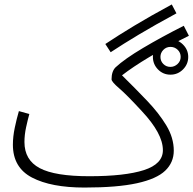

<svg xmlns="http://www.w3.org/2000/svg" viewBox="-20 -823 870 864"><path d="M360 21Q210 21 124 -24Q38 -69 38 -172Q38 -208 46.5 -248.5Q55 -289 65 -323L112 -310Q105 -285 97.5 -250.5Q90 -216 90 -184Q90 -103 158.5 -66.5Q227 -30 382 -30Q542 -30 627.5 -57.5Q713 -85 713 -147Q713 -185 689 -229Q665 -273 619 -322Q551 -396 516.5 -425.5Q482 -455 482 -466Q482 -502 500 -520Q541 -558 623.5 -607Q706 -656 807 -707L830 -662Q725 -610 651.5 -566Q578 -522 529 -484Q589 -425 642 -369.5Q695 -314 728.5 -258.5Q762 -203 762 -145Q762 -92 723.5 -55Q685 -18 596.5 1.5Q508 21 360 21ZM478 -588 454 -625Q511 -663 583 -706.5Q655 -750 753 -803L774 -763Q676 -710 605 -667.5Q534 -625 478 -588ZM747 -487Q714 -487 691 -510.5Q668 -534 668 -567Q668 -599 691 -622.5Q714 -646 747 -646Q780 -646 803.5 -622.5Q827 -599 827 -567Q827 -534 803.5 -510.5Q780 -487 747 -487ZM747 -522Q765 -522 779 -535Q793 -548 793 -567Q793 -586 779.5 -599Q766 -612 747 -612Q728 -612 715 -598.5Q702 -585 702 -567Q702 -548 715 -535Q728 -522 747 -522Z"/></svg>

Font: Noto Sans Arabic SemCond Light
Style: Regular
Weight: 300
Width: 4
Designer: Monotype Design Team, Nadine Chahine, Nizar Qandah and Khaled Hosny
Foundry: Monotype Imaging Inc.
Version: Version 2.012; ttfautohint (v1.8.4.7-5d5b)